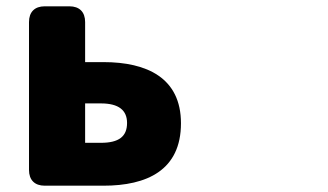

<svg xmlns="http://www.w3.org/2000/svg" viewBox="-20 -549 1040 609"><path d="M72 -479V-10C72 22 90 40 122 40H308C446 40 554 -9 554 -158C554 -302 446 -352 308 -352H250V-479C250 -511 232 -529 200 -529H122C90 -529 72 -511 72 -479ZM250 -96V-221H300C357 -221 383 -199 383 -159C383 -116 357 -96 300 -96Z"/></svg>

Font: コーポレート・ロゴ（ラウンド）ver3 Bold
Style: Regular
Weight: 700
Designer: [KANA_main] LOGOTYPE.JP [Source Han Sans] Ryoko NISHIZUKA 西塚涼子 (kana, bopomofo & ideographs); Paul D. Hunt (Latin, Greek
Version: Version 12.001;FEAKit 1.0